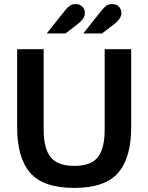

<svg xmlns="http://www.w3.org/2000/svg" viewBox="-20 -909 727 941"><path d="M344 12Q192 12 128 -62Q64 -136 64 -286V-668H194V-273Q194 -181 228.5 -138.5Q263 -96 344 -96Q426 -96 459.5 -138.5Q493 -181 493 -273V-668H623V-286Q623 -136 559 -62Q495 12 344 12ZM209 -745 299 -858Q313 -875 324 -882Q335 -889 351 -889Q372 -889 384 -876Q396 -863 396 -846Q396 -832 387.5 -818.5Q379 -805 357 -788L301 -745ZM388 -745 478 -858Q492 -875 503 -882Q514 -889 530 -889Q551 -889 563 -876Q575 -863 575 -846Q575 -832 566.5 -818.5Q558 -805 536 -788L480 -745Z"/></svg>

Font: Atkinson Hyperlegible Next SemiBold
Style: Regular
Weight: 600
Designer: Elliott Scott, Megan Eiswerth, Linus Boman, Theodore Petrosky, Letters from Sweden
Foundry: Applied Design Works, Letters from Sweden
Version: Version 2.001